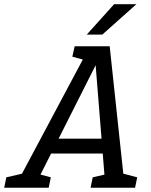

<svg xmlns="http://www.w3.org/2000/svg" viewBox="-73 -885 710 905"><path d="M-4.7 0 350.7 -667H444L515.3 0H424.2L373.2 -634.5H406.5L86.5 0ZM133.2 -161.3 148.3 -231.3H460.3L445.2 -161.3ZM-53.2 0 -43.2 -49.2 47 -70 26.8 0ZM76.5 0 85.2 -70.8 166.5 -49.2 156.5 0ZM354 0 364 -49.2 454.2 -70 434 0ZM483.7 0 492.3 -70.8 573.7 -49.2 563.7 0ZM279 -667H359L348.5 -596.2L268 -617.8ZM570 -865.3 409.3 -722H336L465 -865.3Z"/></svg>

Font: Epunda Slab Light
Style: Italic
Weight: 300
Italic angle: -12°
Designer: Simon Atzbach
Foundry: typofactur
Version: Version 1.102